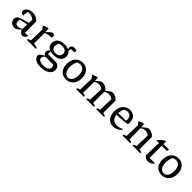

<svg xmlns="http://www.w3.org/2000/svg" viewBox="404 -2238 4086 4086"><g transform="rotate(45 2447.0 -195.0)"><path d="M428 6Q396 6 368 -17.5Q340 -41 330 -87L342 -386Q274 -438 176 -438Q157 -438 139 -436Q121 -434 104 -430L156 -456L137 -310Q99 -316 80 -333Q61 -350 61 -377Q61 -410 85.5 -438.5Q110 -467 151.5 -483.5Q193 -500 244 -500Q298 -500 344.5 -478Q391 -456 426 -417V-75L522 -81Q519 -53 505 -33.5Q491 -14 471 -4Q451 6 428 6ZM207 10Q135 10 92 -27Q49 -64 49 -123Q49 -152 62 -173Q75 -194 108 -212Q141 -230 202 -249Q263 -268 358 -291V-239L126 -196L156 -210Q151 -195 148.5 -178.5Q146 -162 146 -148Q146 -108 165 -86Q184 -64 224 -64Q252 -64 283 -75Q314 -86 349 -110V-94Q319 -62 285 -35.5Q251 -9 207 10Z M903 -403Q806 -410 718 -367V-384Q745 -419 775.5 -446Q806 -473 840 -494Q859 -494 876 -489.5Q893 -485 908 -475ZM565 0V-27Q578 -35 593.5 -41Q609 -47 631 -51L641 -386L588 -455Q648 -491 716 -501L725 -383V-52L835 -29V0Z M1176 207Q1074 207 1015.5 168Q957 129 956 58Q980 24 1014.5 -0.5Q1049 -25 1093 -39H1109Q1073 -9 1059 13Q1045 35 1045 54Q1045 94 1084 117.5Q1123 141 1192 141Q1266 141 1311 113.5Q1356 86 1356 41Q1356 25 1349 7.5Q1342 -10 1330 -25H1079Q1051 -42 1037 -66.5Q1023 -91 1023 -111Q1023 -138 1042.5 -162.5Q1062 -187 1093 -202L1091 -103H1327Q1360 -103 1387.5 -86Q1415 -69 1431 -40Q1447 -11 1447 26Q1447 79 1412.5 120.5Q1378 162 1317 184.5Q1256 207 1176 207ZM1187 -170Q1089 -170 1036 -211.5Q983 -253 983 -327Q983 -381 1009 -420Q1035 -459 1083.5 -479.5Q1132 -500 1202 -500Q1300 -500 1354 -458.5Q1408 -417 1408 -342Q1408 -289 1381.5 -250.5Q1355 -212 1305.5 -191Q1256 -170 1187 -170ZM1192 -228Q1251 -228 1284.5 -258Q1318 -288 1318 -339Q1318 -387 1285 -413Q1252 -439 1195 -439Q1173 -439 1149 -436Q1125 -433 1102 -426Q1088 -400 1081 -374Q1074 -348 1074 -329Q1074 -283 1105.5 -255.5Q1137 -228 1192 -228ZM1340 -446Q1328 -465 1321 -485Q1314 -505 1314 -518Q1314 -556 1338.5 -576.5Q1363 -597 1408 -597Q1422 -597 1438.5 -594.5Q1455 -592 1474 -585L1466 -525H1363L1350 -446Z M1738 9Q1672 9 1624 -21.5Q1576 -52 1549.5 -107.5Q1523 -163 1523 -237Q1523 -316 1551.5 -375Q1580 -434 1630.5 -466.5Q1681 -499 1750 -499Q1816 -499 1865 -468.5Q1914 -438 1941 -382.5Q1968 -327 1968 -253Q1968 -173 1939.5 -114.5Q1911 -56 1859.5 -23.5Q1808 9 1738 9ZM1744 -50Q1784 -50 1813.5 -73Q1843 -96 1859.5 -140.5Q1876 -185 1876 -247Q1876 -308 1860 -350Q1844 -392 1813.5 -414Q1783 -436 1742 -436Q1715 -436 1683.5 -426.5Q1652 -417 1612 -397L1663 -434Q1640 -389 1627.5 -342.5Q1615 -296 1615 -242Q1615 -181 1631.5 -138Q1648 -95 1677 -72.5Q1706 -50 1744 -50Z M2046 0V-27Q2059 -34 2074.5 -40.5Q2090 -47 2112 -51L2122 -386L2069 -455Q2129 -491 2197 -501L2206 -396V-49L2277 -29V0ZM2348 0V-27Q2361 -35 2376.5 -41Q2392 -47 2414 -51L2425 -376L2514 -408L2508 -392V-49L2580 -29V0ZM2425 -376Q2373 -419 2315 -419Q2258 -419 2199 -375L2197 -395Q2225 -428 2256 -453.5Q2287 -479 2322 -497Q2329 -498 2335.5 -498.5Q2342 -499 2348 -499Q2397 -499 2438.5 -477Q2480 -455 2514 -408ZM2650 0V-27Q2663 -35 2678.5 -41Q2694 -47 2716 -51L2726 -376L2810 -418V-49L2882 -29V0ZM2726 -376Q2676 -419 2618 -419Q2560 -419 2501 -375L2500 -395Q2528 -428 2559 -453.5Q2590 -479 2624 -497Q2631 -498 2637.5 -498.5Q2644 -499 2650 -499Q2697 -499 2737 -479Q2777 -459 2810 -418Z M3160 9Q3097 9 3050 -22Q3003 -53 2977 -108.5Q2951 -164 2951 -238Q2951 -315 2978.5 -373.5Q3006 -432 3056.5 -465.5Q3107 -499 3174 -499Q3228 -499 3269 -476Q3310 -453 3332.5 -412Q3355 -371 3355 -316L3353 -251Q3293 -240 3239.5 -234Q3186 -228 3129 -224.5Q3072 -221 3004 -219V-272L3271 -275L3273 -318Q3273 -372 3243 -404Q3213 -436 3164 -436Q3143 -436 3120 -429.5Q3097 -423 3076 -411Q3057 -374 3046.5 -333.5Q3036 -293 3036 -253Q3036 -161 3080 -112Q3124 -63 3200 -63Q3266 -63 3349 -101L3356 -83Q3313 -38 3263 -14.5Q3213 9 3160 9Z M3442 0V-27Q3455 -34 3470.5 -40.5Q3486 -47 3508 -51L3518 -386L3465 -455Q3525 -491 3593 -501L3602 -396V-49L3673 -29V0ZM3744 0V-27Q3757 -35 3772.5 -41Q3788 -47 3810 -51L3821 -376L3904 -418V-49L3976 -29V0ZM3595 -375 3593 -395Q3621 -428 3652 -453.5Q3683 -479 3718 -497Q3725 -498 3731.5 -498.5Q3738 -499 3743 -499Q3791 -499 3831 -479Q3871 -459 3904 -418L3821 -376Q3769 -419 3711 -419Q3654 -419 3595 -375Z M4184 -576V-488H4351L4345 -435H4184V-69L4350 -71Q4337 -45 4314.5 -27Q4292 -9 4265.5 0Q4239 9 4212 9Q4173 9 4139.5 -8Q4106 -25 4090 -59L4102 -435H4029V-454Q4061 -490 4100 -521Q4139 -552 4184 -576Z M4618 9Q4552 9 4504 -21.5Q4456 -52 4429.5 -107.5Q4403 -163 4403 -237Q4403 -316 4431.5 -375Q4460 -434 4510.5 -466.5Q4561 -499 4630 -499Q4696 -499 4745 -468.5Q4794 -438 4821 -382.5Q4848 -327 4848 -253Q4848 -173 4819.5 -114.5Q4791 -56 4739.5 -23.5Q4688 9 4618 9ZM4624 -50Q4664 -50 4693.5 -73Q4723 -96 4739.5 -140.5Q4756 -185 4756 -247Q4756 -308 4740 -350Q4724 -392 4693.5 -414Q4663 -436 4622 -436Q4595 -436 4563.5 -426.5Q4532 -417 4492 -397L4543 -434Q4520 -389 4507.5 -342.5Q4495 -296 4495 -242Q4495 -181 4511.5 -138Q4528 -95 4557 -72.5Q4586 -50 4624 -50Z"/></g></svg>

Font: Piazzolla Thin Medium
Style: Regular
Weight: 500
Version: Version 2.005